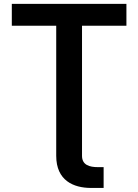

<svg xmlns="http://www.w3.org/2000/svg" viewBox="-20 -747 700 972"><path d="M395.2 41.9V-616.8H620V-727.3H39.8V-616.8H264.6V41.9C264.6 166.9 351.9 204.5 441.4 204.5H504.6V99.1H475.1C433.9 99.1 395.2 88.8 395.2 41.9Z"/></svg>

Font: Margiela Sans Semi Bold
Style: Regular
Weight: 600
Designer: Stefan Endress, Andreas Faust
Version: Version 1.100;FEAKit 1.0